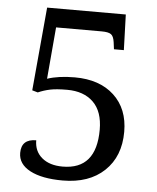

<svg xmlns="http://www.w3.org/2000/svg" viewBox="-52 -758 663 812"><g transform="rotate(5 279.5 -351.5)"><path d="M55.2 -90.8Q55.2 -149.9 118.2 -149.9Q118.2 -103.5 150.6 -76.2Q183.1 -48.8 238.8 -48.8Q381.8 -48.8 381.8 -217.8Q381.8 -294.9 341.3 -334.5Q300.8 -374 230 -374Q184.1 -374 157.7 -368.4Q131.3 -362.8 106.9 -352.1L83 -358.9L115.2 -712.9H449.2L454.1 -562H412.1L408.2 -591.8Q404.8 -616.7 393.6 -624.8Q382.3 -632.8 354 -632.8H160.2L141.1 -413.1Q188.5 -429.2 257.8 -429.2Q363.3 -429.2 424.6 -372.3Q485.8 -315.4 485.8 -217.8Q485.8 -113.3 420.9 -51.8Q356 9.8 244.1 9.8Q155.8 9.8 105.5 -16.8Q55.2 -43.5 55.2 -90.8Z"/></g></svg>

Font: Noto Serif Telugu
Style: Regular
Weight: 400
Designer: Indian Type Foundry
Foundry: Monotype Imaging Inc.
Version: Version 1.01